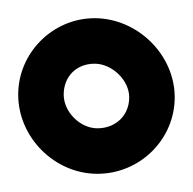

<svg xmlns="http://www.w3.org/2000/svg" viewBox="-21 -428 212 211"><path d="M83 -358C102 -358 121 -340 121 -321C121 -301 106 -287 86 -287C67 -287 49 -305 49 -324C49 -344 63 -358 83 -358ZM-1 -324C-1 -277 39 -237 86 -237C133 -237 171 -275 171 -321C171 -368 130 -408 83 -408C37 -408 -1 -370 -1 -324Z"/></svg>

Font: AppleStorm
Style: XbdOut
Weight: 800
Foundry: Cannot Into Space Fonts
Version: Version 1.01